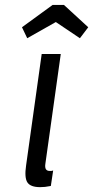

<svg xmlns="http://www.w3.org/2000/svg" viewBox="-20 -762 384 792"><path d="M152 -539.3 87.7 -80.1Q80.1 -28.9 93.1 -9.4Q106 10 145.7 10Q155.6 10 166.1 8.9Q176.6 7.7 189.7 5.1L199.3 -58.9Q194.3 -56.9 191.4 -56.9Q188.4 -56.9 184.9 -56.9Q173.9 -56.9 169.4 -64Q164.9 -71.1 167.1 -86.1L230.7 -539.3ZM196.9 -741.6 70.7 -649.6 92.3 -604.3 210.3 -671.1 309.6 -604.3 344 -649.6 243.9 -741.6Z"/></svg>

Font: Secuela ExtLt
Style: Italic
Weight: 200
Italic angle: -8°
Designer: Fernando Haro
Foundry: deFharo
Version: Version 1.704